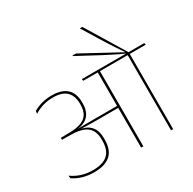

<svg xmlns="http://www.w3.org/2000/svg" viewBox="-199 -1146 1357 1350"><g transform="rotate(-30 480.0 -471.0)"><path d="M503.5 -802.5H476V-797.5L616 -722.5Q641.5 -708.5 665.5 -696Q689.5 -683.5 713 -671.8Q736.5 -660 760.2 -648.2Q784 -636.5 810 -625V-621H829V-625L636 -942H617V-939.5L694.5 -813.5Q712.5 -784 730 -756.5Q747.5 -729 766.2 -700.5Q785 -672 808 -639L807 -637.5ZM830 0V-615H813V0ZM960 -610.5 956.5 -625.5H683.5L687 -610.5ZM717 -610.5 714 -625.5H449.5L452.5 -610.5ZM570 0H588V-616H570ZM29 -84.5 31.5 -62.5Q64.5 -39.5 106.5 -27Q148.5 -14.5 200.5 -14.5Q286.5 -14.5 331.5 -53.8Q376.5 -93 376.5 -176.5V-189Q376.5 -234.5 360 -265Q343.5 -295.5 311.5 -311.8Q279.5 -328 232 -331V-335Q276 -337.5 306.8 -353.2Q337.5 -369 353.8 -399.2Q370 -429.5 370 -475V-484Q370 -531 352.8 -564Q335.5 -597 299.5 -614.8Q263.5 -632.5 208.5 -632.5Q165 -632.5 127.5 -622.5Q90 -612.5 57.5 -593.5L55.5 -572Q92.5 -595 130 -605.2Q167.5 -615.5 208.5 -615.5Q283 -615.5 317.5 -580.8Q352 -546 352 -483.5V-475.5Q352 -430 334.8 -401Q317.5 -372 281.5 -358Q245.5 -344 189 -343L115.5 -342V-326L191.5 -325Q247 -324.5 284.2 -310.2Q321.5 -296 340 -266.2Q358.5 -236.5 358.5 -189.5V-177.5Q358.5 -126 340.2 -93.8Q322 -61.5 286.5 -46.5Q251 -31.5 200 -31.5Q150 -31.5 108 -44.8Q66 -58 29 -84.5ZM228 -337V-328L259 -325V-326.5Q283.5 -325 306.8 -324Q330 -323 354.5 -322.8Q379 -322.5 406 -322.5H579.5V-338.5H406Q378.5 -338.5 352.5 -338.2Q326.5 -338 300.8 -337.8Q275 -337.5 247.5 -336.5V-338Z"/></g></svg>

Font: Anek Devanagari Medium Thin
Style: Regular
Weight: 250
Version: Version 1.003